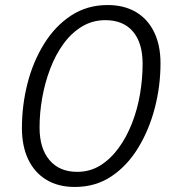

<svg xmlns="http://www.w3.org/2000/svg" viewBox="-20 -730 690 762"><path d="M277 12Q211 12 164 -16.5Q117 -45 92 -97.5Q67 -150 67 -222Q67 -312 89 -398.5Q111 -485 155 -556Q199 -627 262.5 -668.5Q326 -710 407 -710Q472 -710 519 -682.5Q566 -655 591.5 -603Q617 -551 617 -479Q617 -389 594.5 -302Q572 -215 528.5 -143.5Q485 -72 422 -30Q359 12 277 12ZM286 -48Q338 -48 379 -74Q420 -100 451.5 -143.5Q483 -187 504.5 -242.5Q526 -298 536 -358.5Q546 -419 546 -477Q546 -560 507.5 -605Q469 -650 398 -650Q347 -650 305 -624.5Q263 -599 231.5 -555.5Q200 -512 179 -456.5Q158 -401 147.5 -341.5Q137 -282 137 -224Q137 -141 176.5 -94.5Q216 -48 286 -48Z"/></svg>

Font: Azeret Mono Thin ExtraLight
Style: Italic
Weight: 250
Italic angle: -12°
Version: Version 1.002